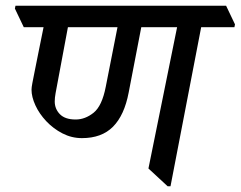

<svg xmlns="http://www.w3.org/2000/svg" viewBox="-20 -640 840 670"><path d="M266 -158Q230 -158 198 -174.5Q166 -191 141.5 -217Q117 -243 103.5 -272.5Q90 -302 90 -327Q90 -335 93 -350.5Q96 -366 100 -386Q106 -418 115 -461Q124 -504 132 -545H63L32 -610L34 -620H769L800 -555L798 -545H682L575 10H565L498 -52L598 -545H473L429 -317Q414 -238 374.5 -198Q335 -158 266 -158ZM217 -545 174 -315Q171 -299 171 -286Q171 -260 189 -241.5Q207 -223 244 -223Q277 -223 306.5 -246.5Q336 -270 349 -337L390 -545Z"/></svg>

Font: Tiro Devanagari Hindi
Style: Italic
Weight: 400
Italic angle: -11°
Designer: Devanagari: John Hudson & Fiona Ross, assisted by Paul Hanslow. Latin: John Hudson with Paul Hanslow, assisted by Kaja S
Foundry: Tiro Typeworks Ltd.
Version: Version 1.52